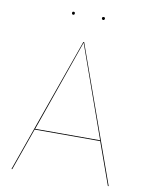

<svg xmlns="http://www.w3.org/2000/svg" viewBox="-90 -884 736 949"><g transform="rotate(10 278.0 -409.5)"><path d="M442 -212H113L38 0H34L275 -680H279L522 0H518ZM441 -216 277 -677 115 -216ZM209 -812Q209 -804 202 -804Q195 -804 195 -812Q195 -819 202 -819Q209 -819 209 -812ZM360 -812Q360 -809 358 -806.5Q356 -804 353 -804Q349 -804 347 -806.5Q345 -809 345 -812Q345 -819 353 -819Q360 -819 360 -812Z"/></g></svg>

Font: FiraGO Four
Style: Regular
Weight: 100
Designer: bBox Type
Foundry: bBox Type GmbH
Version: Version 1.001